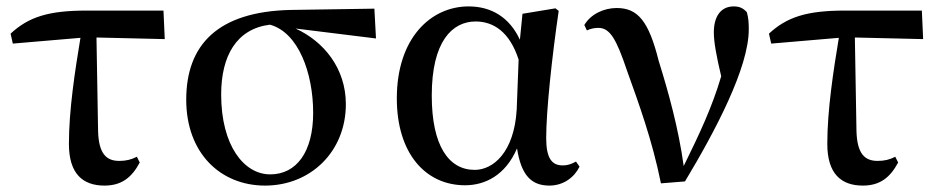

<svg xmlns="http://www.w3.org/2000/svg" viewBox="-20 -563 2924 599"><path d="M306 16C359 16 391 -9 416 -56L407 -74C390 -65 373 -61 352 -61C312 -61 288 -83 286 -154L281 -446L494 -441L490 -530H250C131 -530 69 -510 13 -458L20 -427L231 -445C214 -342 195 -220 195 -114C195 -20 239 16 306 16Z M807 16C949 16 1059 -90 1059 -238C1059 -350 990 -434 902 -474L1153 -443L1148 -536L887 -532C659 -527 561 -423 561 -252C561 -85 668 16 807 16ZM822 -486C911 -462 957 -335 957 -211C957 -89 905 -19 823 -19C741 -19 670 -109 670 -268C670 -389 718 -473 822 -486Z M1431 15C1493 15 1557 -16 1593 -100C1606 -17 1637 16 1694 16C1738 16 1772 -10 1788 -43L1777 -59C1764 -52 1753 -47 1735 -47C1702 -47 1684 -69 1684 -132C1684 -218 1702 -385 1723 -529L1713 -537L1610 -520L1602 -439C1570 -508 1514 -543 1442 -543C1324 -543 1218 -444 1218 -256C1218 -85 1307 15 1431 15ZM1598 -377 1592 -221C1584 -87 1518 -33 1461 -33C1380 -33 1327 -108 1327 -265C1327 -434 1391 -496 1464 -496C1519 -496 1570 -464 1598 -377Z M2042 9 2117 3C2212 -155 2316 -352 2316 -471C2316 -493 2315 -507 2310 -525C2299 -537 2288 -543 2269 -543C2229 -543 2207 -512 2207 -462C2207 -432 2215 -388 2230 -325C2201 -227 2163 -147 2113 -45C2097 -162 2065 -277 2035 -373C2004 -497 1970 -538 1904 -538C1864 -538 1823 -519 1803 -485L1811 -468C1821 -473 1833 -476 1847 -476C1883 -476 1903 -441 1936 -343C1973 -240 2015 -125 2042 9Z M2672 16C2725 16 2757 -9 2782 -56L2773 -74C2756 -65 2739 -61 2718 -61C2678 -61 2654 -83 2652 -154L2647 -446L2860 -441L2856 -530H2616C2497 -530 2435 -510 2379 -458L2386 -427L2597 -445C2580 -342 2561 -220 2561 -114C2561 -20 2605 16 2672 16Z"/></svg>

Font: Noto Serif HK SemiBold
Style: Regular
Weight: 600
Designer: Ryoko NISHIZUKA 西塚涼子 (kana & ideographs); Frank Grießhammer (Latin, Greek & Cyrillic); Wenlong ZHANG 张文龙 (bopomofo); San
Foundry: Adobe
Version: Version 2.001;hotconv 1.1.0;makeotfexe 2.6.0